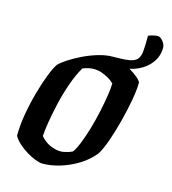

<svg xmlns="http://www.w3.org/2000/svg" viewBox="-97 -710 707 790"><g transform="rotate(15 256.0 -315.0)"><path d="M155 0Q144 0 125.5 -7Q107 -14 87 -26Q67 -38 50.5 -53Q34 -68 25 -84Q25 -128 33.5 -177Q42 -226 55 -272.5Q68 -319 82 -355Q96 -391 108 -408Q118 -419 141.5 -434.5Q165 -450 195.5 -465Q226 -480 259 -490Q292 -500 322 -500Q336 -500 356.5 -492Q377 -484 398 -471.5Q419 -459 434.5 -446.5Q450 -434 453 -425Q453 -395 445 -350Q437 -305 424.5 -256.5Q412 -208 397.5 -166.5Q383 -125 369 -102Q343 -69 306.5 -46.5Q270 -24 230.5 -12Q191 0 155 0ZM214 -68Q221 -68 229 -69.5Q237 -71 246.5 -74Q256 -77 264 -81Q275 -95 287 -125Q299 -155 310 -192.5Q321 -230 329.5 -269.5Q338 -309 343 -341.5Q348 -374 348 -393Q337 -404 323 -412Q309 -420 293 -425.5Q277 -431 261 -431Q249 -431 237.5 -428.5Q226 -426 213 -421Q193 -387 177.5 -342.5Q162 -298 151.5 -252.5Q141 -207 135 -169Q129 -131 128 -110Q136 -100 149.5 -90Q163 -80 180.5 -74Q198 -68 214 -68ZM361 -466Q352 -466 341.5 -468Q331 -470 321 -475L322 -500Q364 -500 388.5 -503.5Q413 -507 424 -519Q435 -531 437 -555Q439 -579 439 -621Q452 -626 461.5 -628Q471 -630 479 -630Q490 -630 501 -616Q512 -602 512 -589Q512 -554 492 -526Q472 -498 438 -482Q404 -466 361 -466Z"/></g></svg>

Font: Texturina 12pt SemiBold
Style: Italic
Weight: 600
Italic angle: -11°
Version: Version 1.002